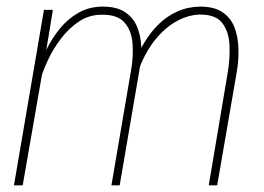

<svg xmlns="http://www.w3.org/2000/svg" viewBox="-20 -558 795 578"><path d="M120.6 -415 48.3 0H22L112.3 -528.3H139.2ZM98.6 -310.5 92.3 -339.4Q102.1 -371.6 118.7 -406.2Q135.3 -440.9 159.4 -470.9Q183.6 -501 216.1 -519.5Q248.5 -538.1 290 -538.1Q331.1 -538.1 356 -521.7Q380.9 -505.4 392.3 -478.3Q403.8 -451.2 405.3 -418Q406.7 -384.8 400.4 -351.1L340.3 0H315.4L375.5 -352.1Q381.8 -390.6 378.9 -428Q376 -465.3 355.2 -489.7Q334.5 -514.2 286.6 -513.7Q248.5 -513.7 218.3 -493.7Q188 -473.6 163.8 -442.1Q139.6 -410.6 123.8 -376Q107.9 -341.3 98.6 -310.5ZM399.4 -352.5 385.7 -370.6Q397 -400.9 415.3 -431.2Q433.6 -461.4 458 -485.4Q482.4 -509.3 513.9 -523.4Q545.4 -537.6 582.5 -538.1Q626 -538.1 650.9 -520.5Q675.8 -502.9 686.3 -474.6Q696.8 -446.3 697.8 -411.1Q698.7 -376 692.9 -342.3L633.8 0H608.4L666 -342.3Q672.4 -380.9 670.9 -421.1Q669.4 -461.4 649.4 -488.3Q629.4 -515.1 578.6 -514.2Q546.9 -512.2 518.8 -498Q490.7 -483.9 467 -460.4Q443.4 -437 426.3 -408.4Q409.2 -379.9 399.4 -352.5Z"/></svg>

Font: Roboto Condensed Thin
Style: Italic
Weight: 250
Italic angle: -12°
Designer: Christian Robertson
Foundry: Google
Version: Version 3.008; 2023